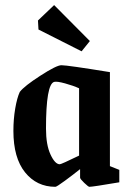

<svg xmlns="http://www.w3.org/2000/svg" viewBox="-20 -718 509 748"><path d="M297.9 -518.1 129.9 -603 127.9 -638.2 190.9 -698.2 330.1 -558.1ZM195.8 9.8Q123 9.8 77.6 -46.6Q32.2 -103 32.2 -208Q32.2 -253.9 39.3 -295.4Q46.4 -336.9 57.1 -359.9Q74.7 -382.8 137.5 -423.3Q200.2 -463.9 219.2 -463.9Q242.7 -463.9 408.2 -437V-70.8L444.8 -56.2V-7.8Q341.3 9.8 328.1 9.8Q324.2 9.8 308.1 -5.6Q292 -21 292 -25.9V-59.1Q264.6 -37.1 232.7 -13.7Q200.7 9.8 195.8 9.8ZM212.9 -78.1Q218.8 -78.1 288.1 -111.8V-374Q265.6 -384.3 233.6 -393.1Q201.7 -401.9 190.9 -398.9Q159.2 -389.6 159.2 -216.8Q159.2 -153.8 176.8 -116Q194.3 -78.1 212.9 -78.1Z"/></svg>

Font: Grenze SemiBold
Style: Regular
Weight: 600
Designer: Renata Polastri
Foundry: Omnibus-Type
Version: Version 1.002;PS 001.002;hotconv 1.0.88;makeotf.lib2.5.64775